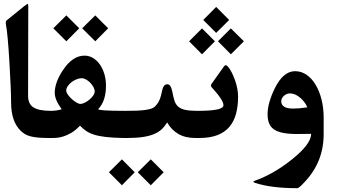

<svg xmlns="http://www.w3.org/2000/svg" viewBox="-20 -735 1760 988"><path d="M232.4 -24.9Q199.2 -24.9 175.8 -27.1Q152.3 -29.3 136 -33.7Q119.6 -38.1 108.4 -44.9Q97.2 -51.8 87.4 -61Q37.1 -109.4 37.1 -207.5Q37.1 -241.2 34.9 -290.8Q32.7 -340.3 28.8 -409.2Q20 -560.5 10.7 -607.9Q10.3 -610.8 10 -613.3Q9.8 -615.7 9.8 -618.2Q9.8 -626 12.7 -628.9L103 -702.1Q120.1 -714.8 121.6 -714.8L122.6 -714.4Q125.5 -713.9 125.5 -699.2L124.5 -241.2Q124.5 -222.2 130.6 -207.8Q136.7 -193.4 150.1 -183.8Q163.6 -174.3 186.5 -169.4Q209.5 -164.6 242.7 -164.6H247.6Q251.5 -164.6 254.2 -158.7Q256.8 -152.8 258.5 -143.1Q260.3 -133.3 261.2 -120.6Q262.2 -107.9 262.2 -95.2Q262.2 -81.5 261.2 -69.1Q260.3 -56.6 258.5 -46.6Q256.8 -36.6 254.2 -30.8Q251.5 -24.9 247.6 -24.9Z M536.6 -589.4 470.2 -522.5 402.8 -589.4 470.2 -655.8ZM387.7 -589.4 321.3 -522.5 254.4 -589.4 321.3 -655.8ZM467.3 -264.2Q467.3 -274.9 460.9 -286.9Q454.6 -298.8 444.6 -309.1Q434.6 -319.3 422.9 -325.9Q411.1 -332.5 399.9 -332.5Q387.7 -332.5 373.8 -326.9Q359.9 -321.3 348.1 -312.3Q336.4 -303.2 328.6 -291.7Q320.8 -280.3 320.8 -268.6Q320.8 -259.8 329.1 -248Q337.4 -236.3 348.9 -225.8Q360.4 -215.3 372.8 -207.8Q385.3 -200.2 394 -200.2Q402.8 -200.2 415.5 -206.3Q428.2 -212.4 439.7 -221.9Q451.2 -231.4 459.2 -242.7Q467.3 -253.9 467.3 -264.2ZM614.3 -24.9Q561.5 -25.9 525.4 -30Q489.3 -34.2 464.4 -42Q439.5 -49.8 422.9 -61.5Q406.2 -73.2 391.6 -88.4Q369.1 -64.5 346.9 -51.5Q324.7 -38.6 305.7 -32.7Q286.6 -26.9 272.7 -25.9Q258.8 -24.9 252.9 -24.9H238.3Q234.4 -25.9 231.7 -32.5Q229 -39.1 227.1 -49.1Q225.1 -59.1 224.1 -71.5Q223.1 -84 223.1 -96.7Q223.1 -109.9 224.1 -122.1Q225.1 -134.3 227.1 -143.8Q229 -153.3 231.7 -158.9Q234.4 -164.6 238.3 -164.6H243.2Q254.9 -164.6 270.8 -166.7Q286.6 -168.9 297.4 -172.9Q261.7 -221.7 261.7 -257.3Q261.7 -311 304.2 -374.5Q353.5 -448.7 414.6 -448.7Q439 -448.7 459.2 -436.3Q479.5 -423.8 494.1 -402.8Q508.8 -381.8 517.1 -353.8Q525.4 -325.7 525.4 -293.9Q525.4 -214.8 484.9 -172.9Q487.8 -170.9 495.1 -169.4Q502.4 -168 518.1 -167Q533.7 -166 559.3 -165.3Q585 -164.6 624 -164.6H628.9Q632.8 -164.6 635.7 -158.7Q638.7 -152.8 640.6 -143.1Q642.6 -133.3 643.3 -120.8Q644 -108.4 644 -95.2Q644 -82 643.3 -69.3Q642.6 -56.6 640.6 -46.6Q638.7 -36.6 635.7 -30.8Q632.8 -24.9 628.9 -24.9Z M822.3 151.4 755.9 218.3 689 151.4 755.9 85ZM673.3 151.4 607.4 218.3 540.5 151.4 607.4 85ZM985.4 -24.9Q932.6 -24.9 896.7 -46.4Q860.8 -67.9 840.3 -105Q828.1 -85 812 -69.8Q795.9 -54.7 771.7 -44.7Q747.6 -34.7 714.1 -29.8Q680.7 -24.9 633.8 -24.9H619.1Q615.2 -24.9 612.5 -30.8Q609.9 -36.6 608.2 -46.6Q606.4 -56.6 605.2 -69.1Q604 -81.5 604 -95.2Q604 -107.9 605.2 -120.6Q606.4 -133.3 608.2 -143.1Q609.9 -152.8 612.5 -158.7Q615.2 -164.6 619.1 -164.6H624Q658.7 -164.6 682.9 -165.5Q707 -166.5 723.6 -168.7Q740.2 -170.9 750.7 -173.6Q761.2 -176.3 768.1 -180.2Q774.9 -184.1 779.3 -189Q783.7 -193.8 788.6 -199.7Q804.7 -218.8 813.5 -265.6Q820.3 -301.3 840.3 -301.3Q850.6 -301.3 856.4 -292.5Q862.3 -283.7 866.2 -265.6Q871.6 -236.3 877.7 -217Q883.8 -197.8 897 -186.3Q910.2 -174.8 933.1 -169.7Q956.1 -164.6 995.1 -164.6H1000Q1003.9 -164.6 1006.6 -158.7Q1009.3 -152.8 1011 -143.1Q1012.7 -133.3 1013.9 -120.6Q1015.1 -107.9 1015.1 -95.2Q1015.1 -81.5 1013.9 -69.1Q1012.7 -56.6 1011 -46.6Q1009.3 -36.6 1006.6 -30.8Q1003.9 -24.9 1000 -24.9Z M953.1 -522.5 1019.5 -588.9 1085.9 -522.5 1019.5 -455.6ZM1101.6 -522.5 1168 -588.9 1234.9 -522.5 1168 -455.6ZM1025.9 -632.3 1092.3 -699.2 1159.2 -632.3 1092.3 -565.9ZM1205.1 -237.3Q1205.1 -189 1194.6 -149.7Q1184.1 -110.4 1160.6 -82.5Q1137.2 -54.7 1099.1 -39.8Q1061 -24.9 1004.9 -24.9H990.2Q986.3 -24.9 983.6 -30.8Q981 -36.6 979.2 -46.6Q977.5 -56.6 976.3 -69.1Q975.1 -81.5 975.1 -95.2Q975.1 -107.9 976.3 -120.6Q977.5 -133.3 979.2 -143.1Q981 -152.8 983.6 -158.7Q986.3 -164.6 990.2 -164.6H995.1Q1032.2 -164.6 1057.9 -166.5Q1083.5 -168.5 1099.4 -172.1Q1115.2 -175.8 1122.6 -181.2Q1129.9 -186.5 1129.9 -193.8Q1129.9 -219.7 1068.8 -286.6Q1065.4 -290.5 1065.4 -294.9Q1065.4 -299.8 1068.8 -303.7L1132.3 -393.1Q1136.7 -399.4 1141.6 -399.4Q1147 -399.4 1153.6 -391.4Q1160.2 -383.3 1167 -371.8Q1173.8 -360.4 1179.7 -346.7Q1185.5 -333 1189.5 -321.8Q1205.1 -277.3 1205.1 -237.3Z M1645.5 -44.9Q1645.5 98.1 1548.3 200.7Q1518.6 233.4 1509.8 233.4Q1375 233.4 1293 206.1Q1284.2 203.6 1284.2 200.2Q1284.2 197.8 1292 194.8Q1388.7 160.2 1481 86.4Q1581.1 6.8 1581.1 -46.4Q1576.7 -46.4 1566.7 -46.1Q1556.6 -45.9 1545.4 -45.9Q1534.2 -45.9 1524.2 -45.7Q1514.2 -45.4 1508.8 -45.4Q1465.3 -45.4 1436.3 -51.3Q1407.2 -57.1 1389.6 -69.3Q1372.1 -81.5 1364.5 -101.1Q1356.9 -120.6 1356.9 -147.9Q1356.9 -203.6 1393.6 -279.8Q1437.5 -368.7 1498 -368.7Q1530.8 -368.7 1557.9 -349.9Q1585 -331.1 1604.2 -298.8Q1623.5 -266.6 1634.5 -223.1Q1645.5 -179.7 1645.5 -129.4ZM1561.5 -182.6Q1555.2 -198.2 1544.7 -211.4Q1534.2 -224.6 1522 -234.4Q1509.8 -244.1 1497.1 -249.3Q1484.4 -254.4 1472.2 -254.4Q1463.9 -254.4 1455.8 -251.2Q1447.8 -248 1441.4 -242.4Q1435.1 -236.8 1431.2 -229.7Q1427.2 -222.7 1427.2 -214.4Q1427.2 -176.3 1488.3 -176.3Q1502.4 -176.3 1520.5 -177.7Q1538.6 -179.2 1561.5 -182.6Z"/></svg>

Font: XB Kayhan
Style: Bold
Weight: 700
Designer: Behnam
Foundry: Irmug
Version: Version 7.300 2009